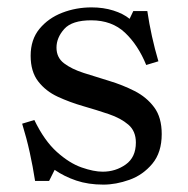

<svg xmlns="http://www.w3.org/2000/svg" viewBox="-20 -490 508 520"><path d="M133 -361Q133 -334 153.5 -318.5Q174 -303 206.5 -292.5Q239 -282 275.5 -271Q312 -260 344.5 -243.5Q377 -227 397.5 -199.5Q418 -172 418 -127Q418 -77 392.5 -46.5Q367 -16 330.5 -3Q294 10 260 10Q219 10 186.5 -1Q154 -12 128 -30L113 0H75Q69 -39 60.5 -77.5Q52 -116 40 -155L73 -165Q100 -109 134 -78.5Q168 -48 201 -36.5Q234 -25 258 -25Q293 -25 320.5 -44.5Q348 -64 348 -104Q348 -135 327.5 -152.5Q307 -170 274.5 -181Q242 -192 205.5 -202.5Q169 -213 136.5 -228Q104 -243 83.5 -269.5Q63 -296 63 -339Q63 -383 87 -412Q111 -441 148.5 -455.5Q186 -470 228 -470Q260 -470 287 -461.5Q314 -453 331 -439L341 -460H379Q384 -426 391.5 -392Q399 -358 409 -324L376 -314Q354 -368 318.5 -401.5Q283 -435 227 -435Q175 -435 154 -411.5Q133 -388 133 -361Z"/></svg>

Font: Brygada 1918
Style: Regular
Weight: 400
Designer: Mateusz Machalski | Borys Kosmynka | Przemek Hoffer
Foundry: NIEPODLEGLA 2018
Version: Version 3.006